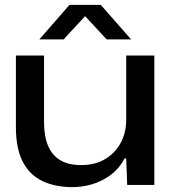

<svg xmlns="http://www.w3.org/2000/svg" viewBox="-20 -756 708 785"><path d="M275 9Q207 9 155 -15Q103 -39 74 -93Q45 -147 45 -237V-529H160V-258Q160 -199 176.5 -160Q193 -121 226.5 -101Q260 -81 312 -81Q367 -81 408 -104.5Q449 -128 472.5 -170Q496 -212 496 -267V-529H611V0H500L496 -108H489Q461 -53 403 -22Q345 9 275 9ZM141 -595 264 -736H392L516 -595H416L328 -690L240 -595Z"/></svg>

Font: Mona Sans Expanded Medium
Style: Regular
Weight: 500
Width: 7
Designer: Deni Anggara
Foundry: GitHub
Version: Version 2.000